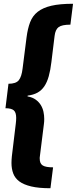

<svg xmlns="http://www.w3.org/2000/svg" viewBox="-20 -860 408 1020"><path d="M127 -352Q127 -351 126.5 -350Q126 -349 126 -348Q153 -343 170 -330.5Q187 -318 197 -301.5Q207 -285 211 -266Q215 -247 215 -228Q215 -220 214.5 -213Q214 -206 213 -199L192 -31Q191 -27 191 -23V-17Q191 9 207 19Q223 29 262 29L248 140Q186 140 146 130.5Q106 121 83 104Q60 87 50.5 62Q41 37 41 6Q41 -2 41.5 -11.5Q42 -21 43 -30L64 -204Q65 -212 65.5 -219.5Q66 -227 66 -234Q66 -263 53 -274Q40 -285 9 -285L25 -415Q65 -415 80 -434Q95 -453 100 -496L121 -661Q127 -708 140 -742Q153 -776 180.5 -797.5Q208 -819 253 -829.5Q298 -840 368 -840L354 -729Q309 -729 291.5 -716Q274 -703 270 -669L253 -530Q248 -487 239 -455Q230 -423 215.5 -401.5Q201 -380 179.5 -368Q158 -356 127 -352Z"/></svg>

Font: Qjlgwqiwhsfqbnnlvksmvfsycuq
Style: Regular
Weight: 700
Italic angle: -8°
Designer: Carrois Corporate & Edenspiekermann
Foundry: Carrois Corporate GbR & Edenspiekermann AG
Version: Version 2.001